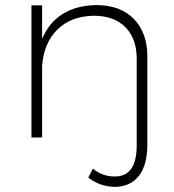

<svg xmlns="http://www.w3.org/2000/svg" viewBox="-20 -542 688 757"><path d="M104 0V-521H146V-388.2Q172.4 -452.6 226.6 -486.6Q280.8 -520.5 358.9 -522Q454.1 -522 507.6 -467.5Q561 -413.1 561 -317.9V26.9Q561 109.9 526.9 152.3Q492.7 194.8 432.1 194.8Q373.5 193.4 328.1 158.2L346.2 123Q384.3 153.8 431.2 153.8Q519 155.3 519 30.8V-310.1Q519 -390.1 474.1 -435.1Q429.2 -480 349.1 -480Q259.3 -478 206.1 -425.3Q152.8 -372.6 146 -282.2V0Z"/></svg>

Font: Trueno UltraLight
Style: Regular
Weight: 250
Designer: Julieta Ulanovsky
Foundry: Julieta Ulanovsky
Version: Version 3.001b | FøM Fix